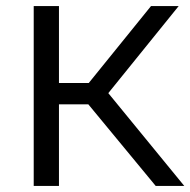

<svg xmlns="http://www.w3.org/2000/svg" viewBox="-20 -615 630 635"><path d="M495 0 244 -304 479.5 -595H571L328.5 -295L330 -317L589.5 0ZM91.5 0V-595H175V0ZM161.5 -270V-340.5H282V-270Z"/></svg>

Font: Encode Sans SC SemiExpanded
Style: Regular
Weight: 400
Width: 6
Designer: Multiple Designers
Foundry: Impallari Type
Version: Version 3.002